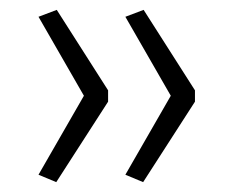

<svg xmlns="http://www.w3.org/2000/svg" viewBox="-20 -463 482 389"><path d="M94 -94 58 -109 150 -269 58 -429 95 -443 199 -280V-257ZM270 -94 234 -109 326 -269 234 -429 271 -443 375 -280V-257Z"/></svg>

Font: Nunito Sans 10pt SemiExpanded ExtraLight
Style: Regular
Weight: 250
Width: 6
Designer: Vernon Adams
Foundry: Vernon Adams
Version: Version 3.101;gftools[0.9.27]